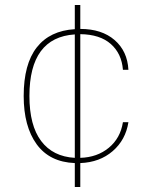

<svg xmlns="http://www.w3.org/2000/svg" viewBox="-20 -740 610 770"><path d="M302 -720V-624Q388 -624 439.5 -579.5Q491 -535 495 -460H473Q468 -525 424.5 -563.5Q381 -602 302 -603V-107Q370 -109 416.5 -147.5Q463 -186 473 -250H495Q484 -179 432 -134Q380 -89 302 -86V10H280V-86Q179 -90 127 -161.5Q75 -233 75 -355Q75 -483 127.5 -550Q180 -617 280 -623V-720ZM98 -355Q98 -237 145 -174.5Q192 -112 280 -107V-602Q98 -590 98 -355Z"/></svg>

Font: Nacelle Thin
Style: Regular
Weight: 100
Designer: Sora Sagano
Foundry: Sora Sagano
Version: Version 1.000;FEAKit 1.0